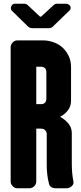

<svg xmlns="http://www.w3.org/2000/svg" viewBox="-20 -1007 435 1027"><path d="M228 -618Q228 -636 220 -643Q212 -650 199 -650H174V-450H199Q228 -450 228 -481ZM372 -40Q377 -24 364.5 -12Q352 0 336 0H276Q264 0 254.5 -6Q245 -12 242 -24Q230 -72 230 -122V-288Q230 -301 222 -310Q214 -319 197 -319H174V-36Q174 -22 163 -11Q152 0 137 0H73Q59 0 48 -11Q37 -22 37 -36V-754Q37 -769 48 -780Q59 -791 73 -791H210Q235 -791 262 -782.5Q289 -774 310 -756.5Q331 -739 345.5 -711.5Q360 -684 360 -647V-469Q360 -440 344.5 -418.5Q329 -397 301 -382H302Q329 -367 346.5 -345.5Q364 -324 364 -295V-133Q364 -107 366 -84Q368 -61 372 -40ZM41 -952Q40 -956 39 -957.5Q38 -959 38 -964Q38 -972 44 -979.5Q50 -987 60 -987H112Q121 -987 130 -978L194 -918H200L265 -978Q274 -987 283 -987H335Q343 -987 350.5 -980.5Q358 -974 358 -964Q358 -957 353 -952L271 -873Q263 -864 256.5 -860Q250 -856 241 -856H155Q144 -856 137 -860Q130 -864 122 -873Z"/></svg>

Font: H.H. Samuel
Style: Regular
Weight: 900
Width: 1
Designer: deFharo
Foundry: deFharo
Version: Version 1.009